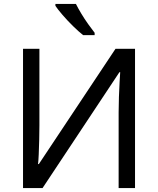

<svg xmlns="http://www.w3.org/2000/svg" viewBox="-20 -964 808 984"><path d="M98 -714H182V-322Q182 -289 181 -248Q180 -207 178.5 -173Q177 -139 175 -123H179L572 -714H672V0H588V-388Q588 -425 589.5 -467Q591 -509 593 -544Q595 -579 596 -594H592L198 0H98ZM369 -944Q380 -922 396.5 -894.5Q413 -867 431.5 -841Q450 -815 465 -796V-784H406Q383 -802 354 -830.5Q325 -859 300.5 -887.5Q276 -916 264 -934V-944Z"/></svg>

Font: Go Noto Current
Style: Regular
Weight: 400
Designer: Monotype Design Team
Foundry: Monotype Imaging Inc.
Version: Version 2.007; ttfautohint (v1.8) -l 8 -r 50 -G 200 -x 14 -D